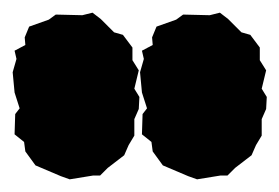

<svg xmlns="http://www.w3.org/2000/svg" viewBox="-20 -735 441 303"><path d="M90 -452 76 -457 36 -474 20 -496 18 -511 3 -523 4 -555 11 -564 3 -589 0 -621 6 -642 3 -655 20 -664 19 -676 26 -693 57 -704 68 -712 110 -711 126 -715 139 -705 160 -684 174 -680 189 -660V-640L199 -624L192 -595L200 -582L199 -563L192 -547V-521L183 -506L176 -490L150 -470L138 -458H127ZM291 -452 277 -457 237 -474 221 -496 219 -511 204 -523 205 -555 212 -564 204 -589 201 -621 207 -642 204 -655 221 -664 220 -676 227 -693 258 -704 269 -712 311 -711 327 -715 340 -705 361 -684 375 -680 390 -660V-640L400 -624L393 -595L401 -582L400 -563L393 -547V-521L384 -506L377 -490L351 -470L339 -458H328Z"/></svg>

Font: Winky Rough Black
Style: Regular
Weight: 900
Designer: Simon Atzbach
Foundry: typofactur
Version: Version 1.206; ttfautohint (v1.8.4.7-5d5b)